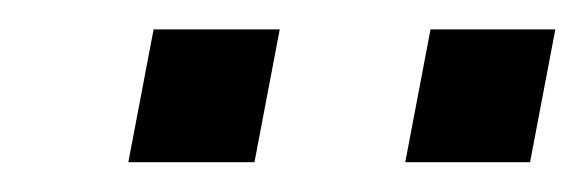

<svg xmlns="http://www.w3.org/2000/svg" viewBox="-20 -705 396 130"><path d="M254.4 -595.2 271.5 -685.1H356L338.9 -595.2ZM66.9 -595.2 84 -685.1H169.4L152.3 -595.2Z"/></svg>

Font: Liberation Sans
Style: Italic
Weight: 400
Italic angle: -12°
Designer: Steve Matteson
Foundry: Ascender Corporation
Version: Version 2.1.5